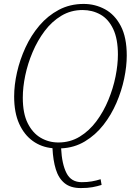

<svg xmlns="http://www.w3.org/2000/svg" viewBox="-20 -745 686 977"><path d="M391 212Q339 212 308.5 187Q278 162 264 116.5Q250 71 247 9Q191 4 147 -27.5Q103 -59 77.5 -115.5Q52 -172 52 -254Q52 -312 66.5 -376.5Q81 -441 109.5 -503Q138 -565 180.5 -615Q223 -665 279.5 -695Q336 -725 406 -725Q464 -725 514 -698Q564 -671 594.5 -613Q625 -555 625 -462Q625 -408 612 -345.5Q599 -283 572.5 -221.5Q546 -160 506 -109Q466 -58 412 -25.5Q358 7 291 10Q295 90 318.5 136Q342 182 396 182Q424 182 447 178Q470 174 492 167L497 196Q475 203 450.5 207.5Q426 212 391 212ZM277 -20Q337 -20 385.5 -49.5Q434 -79 470.5 -128Q507 -177 531.5 -236.5Q556 -296 568 -356Q580 -416 580 -467Q580 -547 556 -597.5Q532 -648 491 -671Q450 -694 400 -694Q341 -694 292.5 -665Q244 -636 207.5 -587.5Q171 -539 146 -480Q121 -421 108.5 -361Q96 -301 96 -248Q96 -168 121 -118Q146 -68 187 -44Q228 -20 277 -20Z"/></svg>

Font: Noto Serif SemiCondensed ExtraLight
Style: Italic
Weight: 200
Width: 4
Italic angle: -12°
Designer: Monotype Design Team
Foundry: Monotype Imaging Inc.
Version: Version 2.013